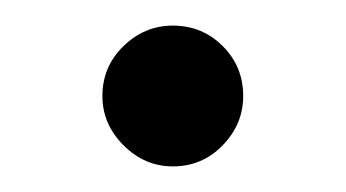

<svg xmlns="http://www.w3.org/2000/svg" viewBox="-20 -116 270 150"><path d="M60 -41Q60 -64 76.5 -80Q93 -96 115 -96Q138 -96 154 -80Q170 -64 170 -41Q170 -19 154 -2.5Q138 14 115 14Q93 14 76.5 -2.5Q60 -19 60 -41Z"/></svg>

Font: EB Garamond
Style: Regular
Weight: 400
Designer: Georg Duffner and Octavio Pardo
Foundry: Georg Duffner
Version: Version 1.000; ttfautohint (v1.6)